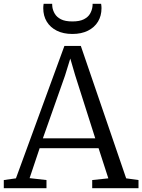

<svg xmlns="http://www.w3.org/2000/svg" viewBox="-28 -992 750 1012"><path d="M56 -52 311.5 -750H398L637 -52L702 -43V0H458V-43L543 -52L491.5 -211H181L128 -53L217 -43V0H-8V-43ZM474 -263 368 -596 342.5 -683.5 314.5 -593 198 -263ZM353.5 -813Q306 -813 271.5 -830.2Q237 -847.5 218.5 -878Q200 -908.5 200 -949Q200 -954.5 200.5 -960.2Q201 -966 202 -972H247Q247 -969 247.2 -964.8Q247.5 -960.5 248 -955Q250.5 -937 260.8 -919.5Q271 -902 293 -890.5Q315 -879 353.5 -879Q392 -879 414.2 -890.5Q436.5 -902 446.5 -919.5Q456.5 -937 459 -955Q460 -960.5 460 -964.8Q460 -969 460 -972H505Q506 -966 506.5 -960.2Q507 -954.5 507 -949Q507 -908.5 488.5 -878Q470 -847.5 435.5 -830.2Q401 -813 353.5 -813Z"/></svg>

Font: Merriweather 7pt Light
Style: Regular
Weight: 300
Designer: Eben Sorkin
Foundry: Eben Sorkin
Version: Version 2.200;gftools[0.9.31]